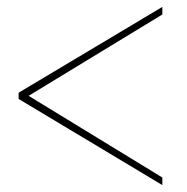

<svg xmlns="http://www.w3.org/2000/svg" viewBox="-20 -537 542 557"><path d="M34 -268 451 -517V-495L63 -259L451 -22V0L34 -250Z"/></svg>

Font: Raleway-v4020 Thin
Style: Regular
Weight: 250
Designer: Matt McInerney, Pablo Impallari, Rodrigo Fuenzalida
Foundry: Matt McInerney, Pablo Impallari, Rodrigo Fuenzalida
Version: Version 4.020;PS 004.020;hotconv 1.0.88;makeotf.lib2.5.64775